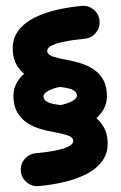

<svg xmlns="http://www.w3.org/2000/svg" viewBox="-59 -807 607 967"><g transform="rotate(-5 244.0 -323.5)"><path d="M8.8 -327.1Q8.8 -368.7 26.1 -399.2Q43.5 -429.7 72.8 -450.7Q51.3 -472.2 38.6 -500.2Q25.9 -528.3 25.9 -564.5Q25.9 -626.5 59.8 -666Q93.8 -705.6 148.4 -727.3Q203.1 -749 267.1 -757.6Q331.1 -766.1 391.6 -766.1Q426.3 -766.1 450.4 -741.9Q474.6 -717.8 474.6 -683.1Q474.6 -648.9 450.4 -624.5Q426.3 -600.1 391.6 -600.1Q367.2 -600.1 334.5 -598.4Q301.8 -596.7 270.8 -592Q239.7 -587.4 219.2 -578.1Q198.7 -568.8 198.7 -553.2Q198.7 -535.2 228.8 -522.9Q258.8 -510.7 294.9 -501Q326.7 -492.7 359.1 -479.7Q391.6 -466.8 418.9 -446.3Q446.3 -425.8 462.9 -395Q479.5 -364.3 479.5 -319.8Q479.5 -278.3 462.2 -247.8Q444.8 -217.3 416 -196.3Q437 -174.8 449.7 -146.7Q462.4 -118.7 462.4 -82.5Q462.4 -20.5 428.5 19Q394.5 58.6 339.8 80.3Q285.2 102.1 221.2 110.6Q157.2 119.1 96.7 119.1Q62.5 119.1 38.1 94.7Q13.7 70.3 13.7 36.1Q13.7 1.5 38.1 -22.7Q62.5 -46.9 96.7 -46.9Q121.1 -46.9 154.1 -48.6Q187 -50.3 218 -54.9Q249 -59.6 269.5 -69.1Q290 -78.6 290 -93.8Q290 -112.3 260 -124.5Q230 -136.7 193.8 -146Q162.1 -154.3 129.6 -167.2Q97.2 -180.2 69.8 -200.7Q42.5 -221.2 25.6 -252Q8.8 -282.7 8.8 -327.1ZM160.2 -327.1Q160.2 -311 174.3 -301.3Q188.5 -291.5 207.8 -286.1Q227.1 -280.8 241.7 -277.8Q277.8 -281.7 303.2 -293.2Q328.6 -304.7 328.6 -319.8Q328.6 -335.9 314.5 -345.7Q300.3 -355.5 281.2 -360.8Q262.2 -366.2 247.1 -369.1Q210.9 -365.7 185.5 -354.2Q160.2 -342.8 160.2 -327.1Z"/></g></svg>

Font: Mikhak-DS2-FD Black
Style: Regular
Weight: 900
Designer: Amin Abedi
Version: Version 3.2